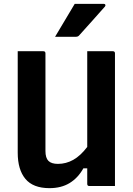

<svg xmlns="http://www.w3.org/2000/svg" viewBox="-20 -966 690 997"><path d="M237 11Q152 11 112 -37Q72 -85 72 -173V-700H205Q216 -700 216 -689V-182Q216 -146 231.5 -130.5Q247 -115 281 -115Q323 -115 360.5 -136Q398 -157 433 -203V-700H566Q577 -700 577 -689V0H444Q433 0 433 -11V-92H413Q385 -42 341.5 -15.5Q298 11 237 11ZM368 -946H519Q525 -946 527 -941.5Q529 -937 525 -932Q506 -911 492 -895Q478 -879 464.5 -864Q451 -849 433.5 -829.5Q416 -810 390 -781Q384 -775 374 -775H266Q293 -821 317 -860.5Q341 -900 368 -946Z"/></svg>

Font: Recursive Sn Lnr St
Style: Bold
Weight: 700
Version: Version 1.079;hotconv 1.0.112;makeotfexe 2.5.65598; ttfautoh